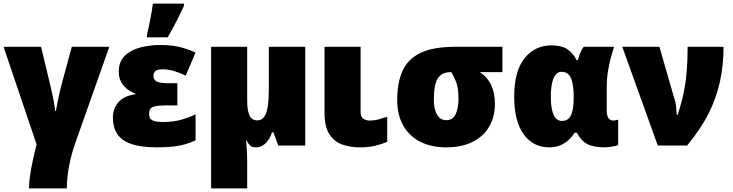

<svg xmlns="http://www.w3.org/2000/svg" viewBox="-22 -815 4102 1075"><path d="M397 -7Q383 33 372.5 77.5Q362 122 357 164Q352 206 352 240H140Q140 212 146 170Q152 128 162 81.5Q172 35 183 -6L-2 -553H208L251 -374Q258 -346 265 -315Q272 -284 278 -253Q284 -222 287 -194H291Q294 -209 298.5 -234Q303 -259 310.5 -292Q318 -325 329 -365L380 -553H590Z M971 -349V-225H909Q865 -225 844.5 -219.5Q824 -214 818.5 -204Q813 -194 813 -179Q813 -170 815.5 -159Q818 -148 834.5 -140Q851 -132 892 -132Q951 -132 996 -145.5Q1041 -159 1073 -175V-29Q1046 -17 1017 -8Q988 1 950 5.5Q912 10 857 10Q766 10 711.5 -9.5Q657 -29 633.5 -66.5Q610 -104 610 -157Q610 -205 640 -241.5Q670 -278 735 -287V-292Q697 -304 670 -336Q643 -368 643 -413Q643 -468 674.5 -500.5Q706 -533 759 -548Q812 -563 877 -563Q918 -563 949.5 -558.5Q981 -554 1010.5 -544.5Q1040 -535 1073 -521L1018 -392Q981 -409 950 -418Q919 -427 887 -427Q859 -427 848 -417Q837 -407 837 -390Q837 -369 855 -359Q873 -349 923 -349ZM801 -622Q805 -639 810 -661Q815 -683 819.5 -707Q824 -731 828 -754Q832 -777 834 -795H1008V-782Q995 -754 981 -725.5Q967 -697 951.5 -668Q936 -639 917 -606H801Z M1687 -553V0H1536L1509 -74H1501Q1492 -46 1477.5 -27Q1463 -8 1446.5 1Q1430 10 1413 10Q1389 10 1378.5 0Q1368 -10 1357 -31H1356Q1357 -17 1358.5 3Q1360 23 1361 44Q1362 65 1362 84V240H1160V-553H1362V-253Q1362 -197 1374.5 -169Q1387 -141 1419 -141Q1443 -141 1457 -160.5Q1471 -180 1477 -218Q1483 -256 1483 -311V-553Z M1997 -190Q1997 -159 2013.5 -149.5Q2030 -140 2046 -140Q2072 -140 2093.5 -145.5Q2115 -151 2146 -161V-21Q2116 -8 2079 1Q2042 10 1992 10Q1937 10 1892.5 -6.5Q1848 -23 1821.5 -65Q1795 -107 1795 -181V-553H1997Z M2749 -233Q2749 -162 2717.5 -107Q2686 -52 2625 -21Q2564 10 2475 10Q2393 10 2331.5 -21Q2270 -52 2236 -111.5Q2202 -171 2202 -256Q2202 -353 2232 -419Q2262 -485 2333 -519Q2404 -553 2527 -553H2791V-411H2665Q2711 -379 2730 -335Q2749 -291 2749 -233ZM2407 -257Q2407 -225 2414.5 -198.5Q2422 -172 2437.5 -157Q2453 -142 2477 -142Q2512 -142 2528.5 -174.5Q2545 -207 2545 -262Q2545 -301 2540 -326Q2535 -351 2526 -370.5Q2517 -390 2505 -411H2501Q2452 -411 2429.5 -376.5Q2407 -342 2407 -257Z M3124 -138Q3149 -138 3163 -152.5Q3177 -167 3183.5 -196Q3190 -225 3190 -270V-275Q3190 -341 3175 -377Q3160 -413 3122 -413Q3093 -413 3077.5 -377Q3062 -341 3062 -273Q3062 -207 3077.5 -172.5Q3093 -138 3124 -138ZM3052 10Q2964 10 2910.5 -62.5Q2857 -135 2857 -274Q2857 -417 2915 -489Q2973 -561 3066 -561Q3119 -561 3152 -541Q3185 -521 3206 -479H3214Q3218 -496 3226 -517Q3234 -538 3246 -553H3416Q3409 -532 3399.5 -497.5Q3390 -463 3382.5 -419Q3375 -375 3375 -324V-199Q3375 -164 3386 -152Q3397 -140 3412 -140Q3418 -140 3426.5 -142Q3435 -144 3439 -145V-3Q3435 0 3420.5 3Q3406 6 3389.5 8Q3373 10 3363 10Q3302 10 3267 -8Q3232 -26 3208 -72H3195Q3182 -50 3161.5 -31Q3141 -12 3114 -1Q3087 10 3052 10Z M3462 -553H3670L3760 -241Q3762 -232 3763 -220.5Q3764 -209 3765 -196.5Q3766 -184 3767 -172H3772Q3783 -205 3793 -241.5Q3803 -278 3811 -322.5Q3819 -367 3823.5 -423.5Q3828 -480 3828 -553H4029Q4029 -449 4008.5 -356Q3988 -263 3943.5 -176Q3899 -89 3825 0H3661Z"/></svg>

Font: Noto Sans Display Black
Style: Regular
Weight: 900
Designer: Monotype Design Team
Foundry: Monotype Imaging Inc.
Version: Version 2.003